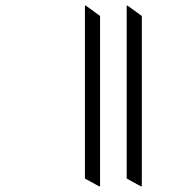

<svg xmlns="http://www.w3.org/2000/svg" viewBox="-20 -642 605 685"><path d="M483 23 486 22V-585L435 -622H432V-5ZM334 23 337 22V-585L286 -622H283V-5Z"/></svg>

Font: Noto Serif Bengali SemiCondensed
Style: Regular
Weight: 400
Width: 4
Designer: Juan Bruce, Universal Thirst, Indian Type Foundry and the Monotype Design Team.
Foundry: Monotype Imaging Inc.
Version: Version 2.003